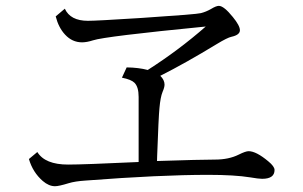

<svg xmlns="http://www.w3.org/2000/svg" viewBox="-20 -710 1040 658"><path d="M202.1 -680.2Q221.2 -638.7 281.2 -638.7Q311.5 -638.7 455.1 -647.9L470.7 -648.9Q655.3 -661.1 668.5 -665Q686 -669.4 703.1 -679.2Q720.7 -689.9 730 -689.9Q747.1 -689.9 777.8 -651.9Q802.2 -622.1 802.2 -606.4Q802.2 -590.3 773.4 -584Q759.3 -581.1 723.1 -559.1Q615.7 -493.7 529.3 -450.2Q543.9 -436 543.9 -419.9Q543.9 -410.6 537.1 -395Q529.8 -377.4 526.4 -338.9Q523.4 -309.1 518.6 -175.8L518.1 -158.2Q668 -163.1 716.8 -163.1Q764.2 -163.1 798.3 -180.2Q821.8 -191.9 832 -191.9Q857.9 -191.9 899.4 -157.2Q920.9 -139.6 920.9 -127.4Q920.9 -97.2 878.4 -97.2Q866.2 -97.2 837.9 -102.1Q784.2 -110.8 693.4 -110.8Q528.8 -110.8 274.4 -91.3Q236.8 -88.9 214.8 -82Q181.6 -71.8 168.5 -71.8Q147.5 -71.8 126.5 -89.8Q92.3 -119.6 79.1 -165L107.9 -189Q134.3 -146 213.4 -146Q266.1 -146 455.1 -154.8V-377.9Q455.1 -412.1 440.9 -426.3Q429.7 -437.5 397.9 -443.8L414.1 -479Q455.1 -478.5 486.3 -470.2Q593.3 -538.6 685.1 -619.1Q340.3 -585.4 298.8 -571.8Q277.3 -564.9 261.2 -564.9Q227.5 -564.9 203.1 -591.3Q180.7 -615.2 170.9 -653.8Z"/></svg>

Font: BIZ UDMincho
Style: Regular
Weight: 400
Monospace: yes
Designer: TypeBank Co., Ltd.
Foundry: Morisawa Inc.
Version: Version 1.06